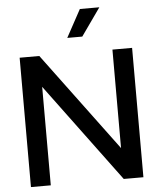

<svg xmlns="http://www.w3.org/2000/svg" viewBox="-64 -1054 919 1109"><g transform="rotate(-5 396.0 -500.0)"><path d="M554 -1000 441 -840H354L441 -1000ZM608 -750H722V0H608L185 -571V0H70V-750H184L608 -179Z"/></g></svg>

Font: Orkney Medium
Style: Regular
Weight: 500
Designer: Samuel Oakes and Alfredo Marco Pradil
Foundry: Alfredo Marco Pradil
Version: 1.0; ttfautohint (v1.5)